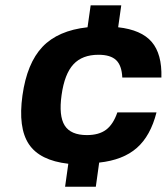

<svg xmlns="http://www.w3.org/2000/svg" viewBox="-20 -608 630 726"><path d="M226.1 98.1 238.3 11.2Q130.4 -1 89.1 -63Q47.9 -125 64.9 -247.1Q82 -369.1 140.6 -430.9Q199.2 -492.7 311 -504.9L322.8 -587.9H438.5L426.8 -504.9Q514.6 -495.1 553.7 -449.5Q592.8 -403.8 590.3 -314.9H442.4Q440.4 -360.4 419.2 -380.6Q397.9 -400.9 352.5 -400.9Q291 -400.9 257.6 -364.7Q224.1 -328.6 212.9 -249Q201.7 -169.9 224.6 -133.5Q247.6 -97.2 308.6 -97.2Q354 -97.2 381.1 -117.4Q408.2 -137.7 423.8 -183.1H571.8Q549.3 -94.2 497.3 -48.6Q445.3 -2.9 355 6.8L342.3 98.1Z"/></svg>

Font: Fivo Sans
Style: Italic
Weight: 700
Designer: Alexander Slobzheninov
Foundry: Alexander Slobzheninov
Version: 1.0